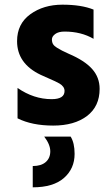

<svg xmlns="http://www.w3.org/2000/svg" viewBox="-20 -533 476 821"><path d="M299 125Q299 188 253.5 228Q208 268 120 268V177Q156 177 175.5 160Q195 143 195 114Q195 85 169 51H282Q299 78 299 125ZM406 -153Q406 -78 352 -37Q298 4 207.5 4Q117 4 55 -27V-157Q124 -109 201 -109Q256 -109 256 -144Q256 -163 234 -176Q218 -185 191 -196.5Q164 -208 154 -213Q53 -261 53 -357Q53 -431 109.5 -472Q166 -513 247 -513Q328 -513 380 -492V-367Q327 -398 256 -398Q230 -398 216 -387.5Q202 -377 202 -364.5Q202 -352 207 -344Q212 -336 223.5 -329Q235 -322 245.5 -316.5Q256 -311 274 -303Q342 -274 374 -238Q406 -202 406 -153Z"/></svg>

Font: Hind Madurai
Style: Bold
Weight: 700
Designer: Jyotish Sonowal
Foundry: Indian Type Foundry
Version: Version 0.702;PS 1.0;hotconv 1.0.81;makeotf.lib2.5.63406